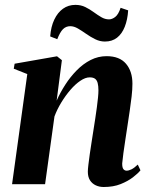

<svg xmlns="http://www.w3.org/2000/svg" viewBox="-20 -756 613 788"><path d="M212.5 -343Q227 -376 247.8 -408.2Q268.5 -440.5 294.8 -467.2Q321 -494 352 -509.8Q383 -525.5 417.5 -525.5Q470.5 -525.5 497 -494.5Q523.5 -463.5 523.5 -412.5Q523.5 -388.5 520.2 -360.2Q517 -332 512.5 -302Q508 -272 503.5 -242Q499.5 -215 494.8 -184.8Q490 -154.5 486.5 -128Q483 -101.5 481.5 -85Q481.5 -67.5 486.8 -61.5Q492 -55.5 499.5 -55.5Q508.5 -55.5 520 -61.2Q531.5 -67 545.5 -80.5L556.5 -57Q546 -44 525.5 -28.2Q505 -12.5 475.2 -0.5Q445.5 11.5 405.5 11.5Q387.5 11.5 372.8 4.5Q358 -2.5 349.2 -16.2Q340.5 -30 340.5 -51.5Q340.5 -61 342.8 -80.2Q345 -99.5 348.5 -123.8Q352 -148 356 -173.5Q360 -199 363.5 -221.5Q367.5 -246 371 -269.8Q374.5 -293.5 377.5 -315.2Q380.5 -337 382.2 -355Q384 -373 384 -385Q384 -403.5 380.8 -415.5Q377.5 -427.5 369.8 -433Q362 -438.5 348 -438.5Q330.5 -438.5 309.8 -424.5Q289 -410.5 269 -387.2Q249 -364 231.8 -335.8Q214.5 -307.5 203.5 -278L165 0H29.5L92 -452L36.5 -474L40 -494.5L214 -525L234 -509ZM186 -606.5Q189 -646.5 202.8 -675.5Q216.5 -704.5 238.5 -720.2Q260.5 -736 289.5 -736Q312 -736 330.2 -727Q348.5 -718 364.5 -706.2Q380.5 -694.5 395.8 -685.5Q411 -676.5 427.5 -676.5Q440 -676.5 453 -686.5Q466 -696.5 475 -724L506 -713.5Q503.5 -675 492 -646Q480.5 -617 460.2 -601.2Q440 -585.5 410.5 -585.5Q390 -585.5 370.8 -595Q351.5 -604.5 333.8 -617Q316 -629.5 299.8 -639Q283.5 -648.5 268.5 -648.5Q250.5 -648.5 238.2 -636Q226 -623.5 215 -595Z"/></svg>

Font: Merriweather 120pt
Style: Bold Italic
Weight: 700
Italic angle: -7.8°
Version: Version 2.101